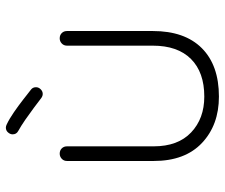

<svg xmlns="http://www.w3.org/2000/svg" viewBox="-76 -683 768 656"><g transform="rotate(-90 308.0 -355.0)"><path d="M136 -214Q136 -131 183.5 -86Q231 -41 306 -41Q389 -41 434.5 -86.5Q480 -132 480 -217V-510Q480 -521 487.5 -528Q495 -535 505 -535Q516 -535 523 -528Q530 -521 530 -510V-217Q530 -108 471.5 -49.5Q413 9 306 9Q209 9 147.5 -49Q86 -107 86 -214V-510Q86 -521 93.5 -528Q101 -535 111 -535Q122 -535 129 -528Q136 -521 136 -510ZM211 -716Q230 -707 252.5 -691.5Q275 -676 295.5 -660Q316 -644 330 -633Q338 -627 338 -616Q338 -607 331 -600Q324 -593 315 -593Q308 -593 301 -598Q288 -608 268 -623Q248 -638 227 -652.5Q206 -667 188 -677Q177 -683 177 -696Q177 -704 183.5 -711.5Q190 -719 200 -719Q205 -719 211 -716Z"/></g></svg>

Font: Hubballi
Style: Regular
Weight: 400
Designer: Erin McLaughlin
Version: Version 1.000; ttfautohint (v1.8.3)